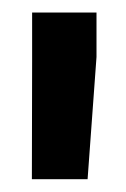

<svg xmlns="http://www.w3.org/2000/svg" viewBox="-20 -770 201 306"><path d="M133.8 -750V-679.2L119.6 -484.4H30.8L31.2 -671.9V-750Z"/></svg>

Font: Vazirmatn UI FD
Style: Bold
Weight: 700
Designer: Saber Rastikerdar
Foundry: Saber Rastikerdar
Version: Version 33.003